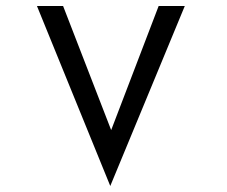

<svg xmlns="http://www.w3.org/2000/svg" viewBox="-20 -600 756 639"><path d="M508 -580 350 -167 190 -580H103L347 19L595 -580Z"/></svg>

Font: Charger Monospace
Style: Regular
Weight: 400
Designer: Jasper
Foundry: Cannot Into Space Fonts
Version: Version 0.980